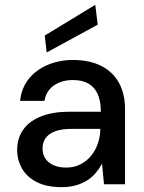

<svg xmlns="http://www.w3.org/2000/svg" viewBox="-20 -762 597 794"><path d="M235 12Q173 12 132 -9Q91 -30 71 -65Q51 -100 51 -142Q51 -191 76.5 -226.5Q102 -262 150.5 -281Q199 -300 266 -300H397Q397 -344 384 -373Q371 -402 345.5 -416.5Q320 -431 281 -431Q236 -431 203.5 -409Q171 -387 164 -345H63Q69 -399 99.5 -436.5Q130 -474 178 -494Q226 -514 281 -514Q351 -514 399.5 -489Q448 -464 472.5 -418.5Q497 -373 497 -311V0H410L402 -85Q391 -65 376 -47Q361 -29 340.5 -16Q320 -3 293.5 4.5Q267 12 235 12ZM254 -69Q286 -69 312 -82Q338 -95 356.5 -117.5Q375 -140 384.5 -168Q394 -196 395 -227V-229H276Q233 -229 206.5 -218.5Q180 -208 168 -190Q156 -172 156 -148Q156 -124 167.5 -106.5Q179 -89 201 -79Q223 -69 254 -69ZM173 -545 165 -615 374 -742 384 -660Z"/></svg>

Font: DM Sans 16pt Medium
Style: Regular
Weight: 500
Version: Version 4.004;gftools[0.9.30]